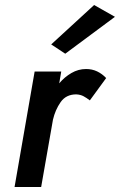

<svg xmlns="http://www.w3.org/2000/svg" viewBox="-20 -745 478 765"><path d="M438 -678 240 -531 184 -568 355 -725ZM338 -345Q325 -355 313 -361.5Q301 -368 284 -369Q243 -369 221.5 -338Q200 -307 191 -268L144 0H38L118 -460H224L216 -413Q237 -438 264.5 -454Q292 -470 323 -470Q347 -470 367 -460.5Q387 -451 403 -434Z"/></svg>

Font: Jost* Medium
Style: Italic
Weight: 500
Italic angle: -10°
Version: Version 3.7